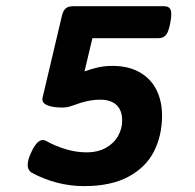

<svg xmlns="http://www.w3.org/2000/svg" viewBox="-20 -600 640 630"><path d="M542 -553.2Q542 -543 539.1 -526.9Q533.7 -496.6 524.9 -485.6Q516.1 -474.6 499 -474.6H283.2L257.3 -365.7Q282.7 -375 304.2 -379.4Q325.7 -383.8 349.1 -383.8Q401.4 -383.8 438 -363Q474.6 -342.3 493.2 -305.4Q511.7 -268.6 511.7 -220.7Q511.7 -155.3 485.1 -103Q458.5 -50.8 401.1 -20Q343.8 10.7 255.9 10.7Q210.4 10.7 166.7 -0.7Q123 -12.2 85.4 -32.7Q70.8 -41 70.8 -59.1Q70.8 -75.2 82 -99.1Q100.6 -140.6 120.6 -140.6Q125.5 -140.6 130.9 -137.7Q162.6 -120.1 196.8 -110.1Q231 -100.1 263.7 -100.1Q301.3 -100.1 327.9 -115.2Q354.5 -130.4 367.7 -154.3Q380.9 -178.2 380.9 -204.1Q380.9 -237.8 362.3 -255.4Q343.8 -272.9 308.6 -272.9Q269.5 -272.9 223.6 -255.4Q211.9 -251 203.1 -249Q194.3 -247.1 185.1 -247.1Q154.8 -247.1 137 -253.9Q119.1 -260.7 119.1 -273.9Q119.1 -277.3 119.6 -279.3L183.1 -547.9Q187 -564.9 195.6 -572.3Q204.1 -579.6 220.7 -579.6H517.6Q530.3 -579.6 536.1 -573.7Q542 -567.9 542 -553.2Z"/></svg>

Font: Courier Prime
Style: Bold Italic
Weight: 700
Italic angle: -10°
Designer: Alan Dague-Greene
Foundry: Quote-Unquote Apps
Version: Version 3.018